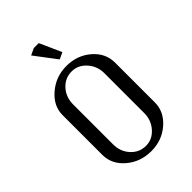

<svg xmlns="http://www.w3.org/2000/svg" viewBox="-203 -741 817 817"><g transform="rotate(-45 206.0 -332.0)"><path d="M47.9 -136.2V-376Q47.9 -430.7 95.5 -471.4Q143.1 -512.2 207 -512.2Q272 -512.2 317.9 -472.4Q363.8 -432.6 363.8 -376V-136.2Q363.8 -80.6 317.6 -40.3Q271.5 0 207 0Q141.6 0 94.7 -40Q47.9 -80.1 47.9 -136.2ZM111.8 -136.2Q111.8 -92.3 139.2 -62.3Q166.5 -32.2 207 -32.2Q245.1 -32.2 272.5 -63Q299.8 -93.8 299.8 -136.2V-376Q299.8 -418.5 272.5 -449.2Q245.1 -480 207 -480Q166.5 -480 139.2 -450Q111.8 -419.9 111.8 -376ZM132.8 -649.9 163.1 -664.1H192.9L236.8 -565.9L207 -551.8Z"/></g></svg>

Font: Gawaa
Style: Regular
Weight: 400
Designer: T. Christopher White
Version: Version 1.0